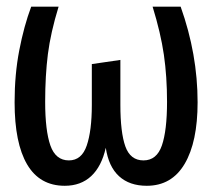

<svg xmlns="http://www.w3.org/2000/svg" viewBox="-20 -561 655 593"><path d="M537.9 -540.5Q590.3 -393.8 590.3 -245.1Q590.3 -122.6 550.3 -54.9Q510.3 12.8 433.3 12.8Q380 12.8 347.7 -16.7Q315.4 -46.2 306.7 -104.6Q293.8 -47.2 261.8 -17.2Q229.7 12.8 180 12.8Q102.6 12.8 63.8 -53.1Q25.1 -119 25.1 -245.1Q25.1 -331.3 39.5 -405.6Q53.8 -480 76.4 -540.5H161Q136.4 -460.5 127.9 -393.8Q119.5 -327.2 119.5 -246.7Q119.5 -157.9 135.6 -111.8Q151.8 -65.6 192.8 -65.6Q232.3 -65.6 247.9 -111.5Q263.6 -157.4 263.6 -236.9V-363.1L351.8 -375.9V-237.4Q351.8 -151.8 367.2 -108.7Q382.6 -65.6 423.1 -65.6Q464.1 -65.6 480 -111.8Q495.9 -157.9 495.9 -246.7Q495.9 -324.1 486.2 -391.5Q476.4 -459 451.3 -540.5Z"/></svg>

Font: Fira Code Fixed Retina
Style: Regular
Weight: 450
Monospace: yes
Designer: Carrois Corporate, Edenspiekermann AG, Nikita Prokopov
Foundry: Carrois Corporate, Edenspiekermann AG, Nikita Prokopov
Version: Version 5.002